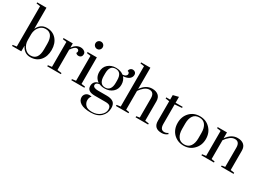

<svg xmlns="http://www.w3.org/2000/svg" viewBox="-26 -1780 4153 3051"><g transform="rotate(30 2051.0 -254.0)"><path d="M20 0V-20L90 -30V-770L20 -780V-800H190V-413Q244 -527 359 -527Q468 -527 533 -452.5Q598 -378 598 -259Q598 -139 533 -64.5Q468 10 356 10Q244 10 190 -104V0ZM488 -209V-309Q488 -502 349 -502Q282 -502 237 -447.5Q192 -393 190 -316V-209Q190 -130 235.5 -72.5Q281 -15 349 -15Q488 -15 488 -209Z M666 0V-20L736 -30V-488L666 -498V-518H836V-441Q899 -527 978 -527Q1016 -527 1045 -507.5Q1074 -488 1074 -457Q1074 -426 1057 -408.5Q1040 -391 1010 -391Q980 -391 960 -416Q971 -430 971 -446.5Q971 -463 959.5 -473.5Q948 -484 929 -484Q891 -484 836 -404V-30L916 -20V0Z M1146 -701Q1146 -729 1165.5 -748Q1185 -767 1213 -767Q1241 -767 1260 -748Q1279 -729 1279 -701Q1279 -673 1260 -653.5Q1241 -634 1213.5 -634Q1186 -634 1166 -653.5Q1146 -673 1146 -701ZM1108 -497V-517H1278V-30L1348 -20V0H1108V-20L1178 -30V-487Z M1749 27H1554Q1413 27 1413 -72Q1413 -117 1437.5 -146Q1462 -175 1504 -183Q1426 -234 1426 -338Q1426 -426 1484 -476.5Q1542 -527 1627 -527Q1712 -527 1768 -483Q1806 -486 1825 -501.5Q1844 -517 1844 -536Q1844 -555 1834 -564.5Q1824 -574 1810 -574Q1810 -599 1828.5 -617Q1847 -635 1873 -635Q1899 -635 1917 -618.5Q1935 -602 1935 -574Q1935 -531 1899.5 -501Q1864 -471 1787 -465Q1834 -415 1834 -333Q1834 -251 1776 -200.5Q1718 -150 1629 -150Q1572 -150 1531 -169Q1501 -167 1482.5 -154Q1464 -141 1464 -117.5Q1464 -94 1489.5 -81.5Q1515 -69 1554 -69H1719Q1799 -69 1840 -38Q1881 -7 1881 67Q1881 163 1815.5 227.5Q1750 292 1628 292Q1506 292 1444.5 253.5Q1383 215 1383 152Q1383 115 1409 87.5Q1435 60 1480 60Q1489 60 1517 64Q1486 97 1486 146.5Q1486 196 1521.5 234.5Q1557 273 1644 273Q1731 273 1791.5 222.5Q1852 172 1852 109Q1852 66 1830 46.5Q1808 27 1749 27ZM1740 -314V-363Q1740 -510 1629 -510Q1520 -510 1520 -363V-314Q1520 -245 1547 -206Q1574 -167 1629.5 -167Q1685 -167 1712.5 -206Q1740 -245 1740 -314Z M1927 -780V-800H2097V-410Q2178 -527 2292 -527Q2364 -527 2405.5 -491Q2447 -455 2447 -384V-30L2517 -20V0H2287V-20L2347 -30V-382Q2347 -491 2261 -491Q2215 -491 2172.5 -457.5Q2130 -424 2097 -375V-30L2157 -20V0H1927V-20L1997 -30V-770Z M2852 -518V-498L2722 -488V-130Q2722 -24 2798 -24Q2833 -24 2862 -46L2875 -30Q2830 10 2767 10Q2622 10 2622 -128V-488L2551 -498V-518H2622V-601L2722 -626V-518Z M3318 -209V-309Q3318 -399 3281 -452Q3244 -505 3169 -505Q3094 -505 3057 -452Q3020 -399 3020 -309V-209Q3020 -120 3057.5 -66Q3095 -12 3169 -12Q3243 -12 3280.5 -66Q3318 -120 3318 -209ZM2984 -64Q2910 -140 2910 -259Q2910 -377 2985 -454Q3057 -527 3169 -527Q3280 -527 3353 -452Q3428 -376 3428 -259Q3428 -142 3353 -66Q3280 10 3170 10Q3060 10 2984 -64Z M3855 0V-20L3915 -30V-382Q3915 -491 3829 -491Q3783 -491 3740.5 -457.5Q3698 -424 3665 -375V-30L3725 -20V0H3495V-20L3565 -30V-488L3495 -498V-518H3665V-410Q3746 -527 3860 -527Q3932 -527 3973.5 -491Q4015 -455 4015 -384V-30L4085 -20V0Z"/></g></svg>

Font: Prata
Style: Regular
Weight: 400
Designer: Cyreal (www.cyreal.org)
Foundry: Cyreal (www.cyreal.org)
Version: Version 1.010